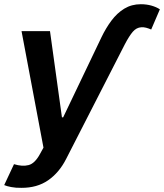

<svg xmlns="http://www.w3.org/2000/svg" viewBox="-45 -695 785 919"><path d="M57.1 204.1Q30.8 204.6 9 200.4Q-12.7 196.3 -24.9 190.9L22 90.8Q61.5 103 91.8 95.2Q122.1 87.4 147 41L163.1 11.7L58.1 -545.9H194.3L251.5 -133.3H257.3L440.4 -516.1Q461.4 -560.1 488.3 -596.2Q515.1 -632.3 550 -653.6Q585 -674.8 628.9 -674.8Q656.2 -674.8 679.7 -668.2Q703.1 -661.6 720.2 -650.4L678.7 -553.7Q666.5 -559.1 654.3 -562.3Q642.1 -565.4 630.9 -564.5Q607.9 -563 590.8 -543.2Q573.7 -523.4 552.7 -483.4L271.5 65.9Q238.3 131.3 185.3 168Q132.3 204.6 57.1 204.1Z"/></svg>

Font: Inter Display Semi Bold
Style: Italic
Weight: 600
Italic angle: -9.39999°
Designer: Rasmus Andersson
Foundry: rsms
Version: Version 4.000;git-4fc901f